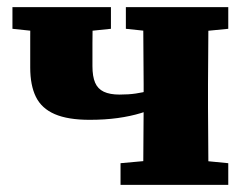

<svg xmlns="http://www.w3.org/2000/svg" viewBox="-20 -520 688 540"><path d="M232 -183Q171 -183 134 -199Q97 -215 81 -247.5Q65 -280 65 -330Q65 -373 65 -415.5Q65 -458 66 -500H241Q241 -476 240.5 -451Q240 -426 240 -398Q240 -370 240 -334Q240 -305 247.5 -287.5Q255 -270 272 -262Q289 -254 316 -254Q342 -254 362 -257Q382 -260 398.5 -264.5Q415 -269 429 -275V-221Q406 -211 376.5 -202Q347 -193 311 -188Q275 -183 232 -183ZM382 0Q383 -30 383 -67.5Q383 -105 383.5 -144Q384 -183 384 -217V-283Q384 -317 383.5 -356Q383 -395 383 -433Q383 -471 382 -500H567Q566 -471 566 -433Q566 -395 565.5 -356Q565 -317 565 -283V-217Q565 -183 565.5 -144Q566 -105 566 -67.5Q566 -30 567 0ZM15 -439V-500H292V-439L195 -429H110ZM319 0V-61L429 -71H520L622 -61V0ZM334 -439V-500H622V-439L520 -429H429Z"/></svg>

Font: Source Serif 4 ExtraBold
Style: Regular
Weight: 800
Designer: Frank Grießhammer
Foundry: Adobe Systems Incorporated
Version: Version 4.004;hotconv 1.0.116;makeotfexe 2.5.65601